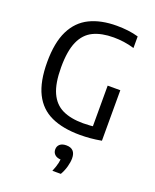

<svg xmlns="http://www.w3.org/2000/svg" viewBox="-153 -690 820 1013"><g transform="rotate(20 257.0 -184.0)"><path d="M338 5.5Q242 5.5 176.5 -24.5Q111 -54.5 77.8 -121Q44.5 -187.5 44.5 -297Q44.5 -406.5 77.8 -473.8Q111 -541 173.8 -571.8Q236.5 -602.5 325 -602.5Q357.5 -602.5 388.5 -598.8Q419.5 -595 447 -587V-522Q417 -531 388.2 -535Q359.5 -539 330.5 -539Q263 -539 216.8 -516.8Q170.5 -494.5 146.8 -441.5Q123 -388.5 123 -296.5Q123 -206.5 146.5 -154.5Q170 -102.5 216.5 -80.2Q263 -58 332.5 -58Q352.5 -58 372.2 -59.5Q392 -61 409.5 -64.5L387 -42V-289H458V-5.5Q425 0.5 395.8 3Q366.5 5.5 338 5.5ZM266.5 233Q279 203.5 283.5 182.2Q288 161 288 141L300 162.5H292Q268 162.5 255 151.2Q242 140 242 121.5Q242 103.5 254.5 92.5Q267 81.5 290.5 81.5Q316 81.5 329 95.2Q342 109 342 136Q342 157 334.8 183.2Q327.5 209.5 314 233Z"/></g></svg>

Font: Encode Sans SC Condensed
Style: Regular
Weight: 400
Width: 3
Designer: Multiple Designers
Foundry: Impallari Type
Version: Version 3.002